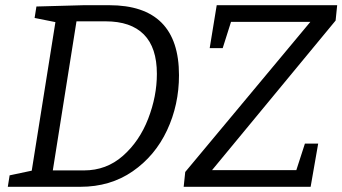

<svg xmlns="http://www.w3.org/2000/svg" viewBox="-20 -718 1316 738"><path d="M400 -698Q668 -698 668 -429Q668 -315 622 -217Q576 -119 490 -59.5Q404 0 289 0H10L17 -44L102 -62L193 -633L113 -649L120 -693L302 -698ZM303 -63Q389 -63 452.5 -119Q516 -175 549.5 -261.5Q583 -348 583 -434Q583 -535 533 -585.5Q483 -636 386 -636H274L183 -63ZM1276 -698 1270 -639 795 -64H1119L1152 -166H1203L1174 0H686L692 -57L1173 -634H868L836 -533H786L813 -698Z"/></svg>

Font: Bitter Pro
Style: Italic
Weight: 400
Italic angle: -9°
Designer: Sol Matas, and Bitter project Authors
Foundry: Sol Matas
Version: Version 1.010